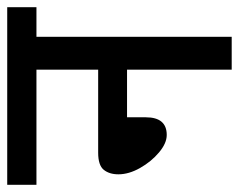

<svg xmlns="http://www.w3.org/2000/svg" viewBox="-85 -577 662 532"><g transform="rotate(-90 246.0 -311.0)"><path d="M0 -622H492V-541H410V0H319V-290H187V-238Q187 -180 138 -180Q115 -180 89.5 -201.5Q64 -223 46.5 -254Q29 -285 29 -314Q29 -339 41.5 -354.5Q54 -370 89 -370H319V-541H0Z"/></g></svg>

Font: Noto Sans Devanagari UI Condensed Medium
Style: Regular
Weight: 500
Width: 3
Designer: Jelle Bosma - Monotype Design Team
Foundry: Monotype Imaging Inc.
Version: Version 2.003